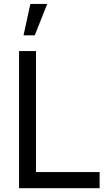

<svg xmlns="http://www.w3.org/2000/svg" viewBox="-20 -988 558 1008"><path d="M103.5 -802.5 139.5 -967.5H228L162.5 -802.5ZM503 0V-84.5H169V-720H80V0Z"/></svg>

Font: Hauora Medium
Style: Regular
Weight: 500
Designer: Wayne Shih
Foundry: WCYS
Version: Version 1.001;hotconv 1.0.109;makeotfexe 2.5.65596